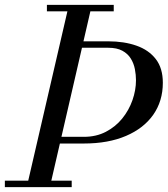

<svg xmlns="http://www.w3.org/2000/svg" viewBox="-45 -770 690 790"><path d="M65 0 238.5 -750H333L160 0ZM-25 0V-26.5H250V0ZM190 -179.5V-207H300Q351 -207 390.8 -227.8Q430.5 -248.5 458 -282.5Q485.5 -316.5 500 -357.8Q514.5 -399 514.5 -440Q514.5 -462 510 -485.5Q505.5 -509 493.2 -529Q481 -549 458.5 -561.2Q436 -573.5 400 -573.5H255V-600H400Q465.5 -600 516.2 -582.2Q567 -564.5 596 -527Q625 -489.5 625 -429.5Q625 -354.5 585.8 -298.2Q546.5 -242 473.5 -210.8Q400.5 -179.5 300 -179.5ZM148 -723.5V-750H423V-723.5Z"/></svg>

Font: Bodoni Moda 9pt
Style: Italic
Weight: 400
Italic angle: -13°
Designer: Owen Earl
Foundry: indestructible type
Version: Version 2.005